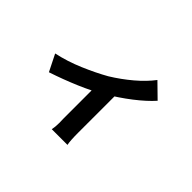

<svg xmlns="http://www.w3.org/2000/svg" viewBox="-140 -917 1280 1280"><g transform="rotate(45 500.0 -277.0)"><path d="M465 -428Q540 -474 605.5 -529.5Q671 -585 714 -642L813 -545Q766 -492 690.5 -433.5Q615 -375 524 -322Q461 -283 363.5 -241.5Q266 -200 166 -167L107 -285Q201 -305 296 -345.5Q391 -386 465 -428ZM589 -376V-20Q589 56 596 88H448Q454 60 454 24L453 -20V-350Z"/></g></svg>

Font: Merged Yaku Han JP
Style: Bold
Weight: 700
Designer: Ryoko NISHIZUKA 西塚涼子 (kana, bopomofo & ideographs); Paul D. Hunt (Latin, Greek & Cyrillic); Sandoll Communications 산돌커뮤니
Foundry: Adobe
Version: Version 2.004